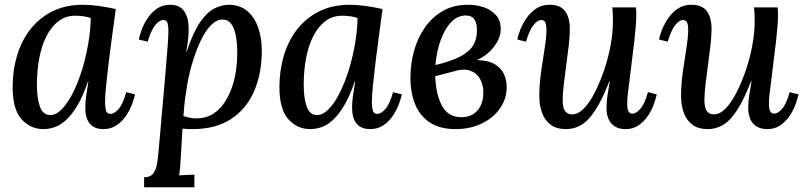

<svg xmlns="http://www.w3.org/2000/svg" viewBox="-20 -531 3378 806"><path d="M328 -511Q358 -511 394.5 -506Q431 -501 466 -493Q459 -440 451 -382.5Q443 -325 436.5 -270.5Q430 -216 425.5 -172Q421 -128 421 -103Q421 -84 424.5 -68.5Q428 -53 444 -53Q460 -53 478 -73.5Q496 -94 510 -144L547 -135Q543 -116 533.5 -91.5Q524 -67 508 -43.5Q492 -20 468.5 -4.5Q445 11 414 11Q376 11 357 -12Q338 -35 338 -79Q338 -103 342 -131Q346 -159 351 -188H349Q327 -124 303 -85Q279 -46 255 -25Q231 -4 207.5 3.5Q184 11 162 11Q108 11 70.5 -30.5Q33 -72 33 -166Q33 -235 51.5 -297.5Q70 -360 107.5 -408Q145 -456 200.5 -483.5Q256 -511 328 -511ZM295 -465Q256 -465 226 -442.5Q196 -420 175.5 -380Q155 -340 145 -287.5Q135 -235 135 -175Q135 -119 147.5 -83.5Q160 -48 191 -48Q216 -48 240.5 -73.5Q265 -99 286.5 -142Q308 -185 324.5 -238.5Q341 -292 350.5 -348Q360 -404 361 -455Q349 -460 331.5 -462.5Q314 -465 295 -465Z M585 255V213Q612 213 624 196.5Q636 180 640 152.5Q644 125 647 90Q655 -6 662.5 -88.5Q670 -171 675.5 -234.5Q681 -298 684 -341Q687 -384 687 -402Q687 -421 683.5 -434Q680 -447 664 -447Q650 -447 632.5 -426.5Q615 -406 600 -356L563 -365Q566 -384 575.5 -408.5Q585 -433 601 -456.5Q617 -480 640 -495.5Q663 -511 694 -511Q735 -511 753.5 -483.5Q772 -456 772 -411Q772 -384 769 -360Q766 -336 762 -315H764Q791 -396 820.5 -438.5Q850 -481 881 -496Q912 -511 940 -511Q986 -511 1017 -485.5Q1048 -460 1063.5 -416Q1079 -372 1079 -318Q1079 -222 1046.5 -147.5Q1014 -73 949.5 -31Q885 11 788 11Q778 11 767 10.5Q756 10 746 9Q742 75 740 113.5Q738 152 736 172.5Q734 193 732 205Q748 204 765 203.5Q782 203 796 202V255ZM804 -34Q843 -34 872 -51.5Q901 -69 921 -98.5Q941 -128 953.5 -164Q966 -200 971 -237Q976 -274 976 -306Q976 -349 970 -381Q964 -413 950.5 -431Q937 -449 913 -449Q889 -449 865 -424.5Q841 -400 821 -357Q801 -314 785 -259Q769 -204 761 -143Q757 -120 754.5 -95.5Q752 -71 750 -44Q764 -39 777.5 -36.5Q791 -34 804 -34Z M1448 -511Q1478 -511 1514.5 -506Q1551 -501 1586 -493Q1579 -440 1571 -382.5Q1563 -325 1556.5 -270.5Q1550 -216 1545.5 -172Q1541 -128 1541 -103Q1541 -84 1544.5 -68.5Q1548 -53 1564 -53Q1580 -53 1598 -73.5Q1616 -94 1630 -144L1667 -135Q1663 -116 1653.5 -91.5Q1644 -67 1628 -43.5Q1612 -20 1588.5 -4.5Q1565 11 1534 11Q1496 11 1477 -12Q1458 -35 1458 -79Q1458 -103 1462 -131Q1466 -159 1471 -188H1469Q1447 -124 1423 -85Q1399 -46 1375 -25Q1351 -4 1327.5 3.5Q1304 11 1282 11Q1228 11 1190.5 -30.5Q1153 -72 1153 -166Q1153 -235 1171.5 -297.5Q1190 -360 1227.5 -408Q1265 -456 1320.5 -483.5Q1376 -511 1448 -511ZM1415 -465Q1376 -465 1346 -442.5Q1316 -420 1295.5 -380Q1275 -340 1265 -287.5Q1255 -235 1255 -175Q1255 -119 1267.5 -83.5Q1280 -48 1311 -48Q1336 -48 1360.5 -73.5Q1385 -99 1406.5 -142Q1428 -185 1444.5 -238.5Q1461 -292 1470.5 -348Q1480 -404 1481 -455Q1469 -460 1451.5 -462.5Q1434 -465 1415 -465Z M1892 11Q1827 11 1785 -16.5Q1743 -44 1723 -92.5Q1703 -141 1703 -205Q1703 -262 1718 -317Q1733 -372 1763.5 -415.5Q1794 -459 1839 -485Q1884 -511 1944 -511Q1980 -511 2011 -500.5Q2042 -490 2062 -467.5Q2082 -445 2082 -409Q2082 -363 2039 -318Q1996 -273 1897 -250L1899 -235L1807 -211Q1810 -133 1836 -86Q1862 -39 1917 -39Q1960 -39 1984.5 -67.5Q2009 -96 2009 -143Q2009 -175 1995 -200Q1981 -225 1953.5 -234.5Q1926 -244 1883 -231L1876 -259Q1943 -280 1987.5 -278.5Q2032 -277 2058.5 -260.5Q2085 -244 2096 -219Q2107 -194 2107 -166Q2107 -116 2079 -76Q2051 -36 2002.5 -12.5Q1954 11 1892 11ZM1808 -258Q1875 -274 1912.5 -294Q1950 -314 1966 -340Q1982 -366 1982 -401Q1983 -432 1972 -449Q1961 -466 1935 -466Q1901 -466 1874 -438Q1847 -410 1830 -363Q1813 -316 1808 -258Z M2357 11Q2316 11 2291.5 -7.5Q2267 -26 2255.5 -57.5Q2244 -89 2244 -127Q2244 -177 2251.5 -229.5Q2259 -282 2266.5 -329Q2274 -376 2274 -407Q2274 -425 2269.5 -436Q2265 -447 2251 -447Q2237 -447 2220 -426.5Q2203 -406 2188 -356L2152 -365Q2155 -384 2165 -408.5Q2175 -433 2191.5 -456.5Q2208 -480 2231.5 -495.5Q2255 -511 2287 -511Q2332 -511 2352 -484.5Q2372 -458 2372 -409Q2372 -380 2367.5 -340Q2363 -300 2357 -257.5Q2351 -215 2346.5 -175.5Q2342 -136 2342 -107Q2342 -95 2345 -81.5Q2348 -68 2357 -59.5Q2366 -51 2382 -51Q2407 -51 2431 -75.5Q2455 -100 2476.5 -142Q2498 -184 2515.5 -235Q2533 -286 2543 -339.5Q2553 -393 2553 -441Q2553 -455 2552.5 -471Q2552 -487 2550 -500H2649Q2651 -488 2651 -481.5Q2651 -475 2651 -467Q2651 -448 2649 -422.5Q2647 -397 2643 -360Q2639 -323 2632 -270Q2626 -222 2622.5 -192Q2619 -162 2616.5 -143.5Q2614 -125 2613.5 -113.5Q2613 -102 2613 -92Q2613 -75 2618 -64.5Q2623 -54 2635 -54Q2650 -54 2668 -74Q2686 -94 2700 -144L2737 -135Q2733 -116 2724 -91.5Q2715 -67 2699 -43.5Q2683 -20 2660 -4.5Q2637 11 2606 11Q2568 11 2547 -12Q2526 -35 2526 -79Q2526 -105 2530.5 -132.5Q2535 -160 2540 -190H2538Q2507 -110 2477.5 -66Q2448 -22 2418.5 -5.5Q2389 11 2357 11Z M2952 11Q2911 11 2886.5 -7.5Q2862 -26 2850.5 -57.5Q2839 -89 2839 -127Q2839 -177 2846.5 -229.5Q2854 -282 2861.5 -329Q2869 -376 2869 -407Q2869 -425 2864.5 -436Q2860 -447 2846 -447Q2832 -447 2815 -426.5Q2798 -406 2783 -356L2747 -365Q2750 -384 2760 -408.5Q2770 -433 2786.5 -456.5Q2803 -480 2826.5 -495.5Q2850 -511 2882 -511Q2927 -511 2947 -484.5Q2967 -458 2967 -409Q2967 -380 2962.5 -340Q2958 -300 2952 -257.5Q2946 -215 2941.5 -175.5Q2937 -136 2937 -107Q2937 -95 2940 -81.5Q2943 -68 2952 -59.5Q2961 -51 2977 -51Q3002 -51 3026 -75.5Q3050 -100 3071.5 -142Q3093 -184 3110.5 -235Q3128 -286 3138 -339.5Q3148 -393 3148 -441Q3148 -455 3147.5 -471Q3147 -487 3145 -500H3244Q3246 -488 3246 -481.5Q3246 -475 3246 -467Q3246 -448 3244 -422.5Q3242 -397 3238 -360Q3234 -323 3227 -270Q3221 -222 3217.5 -192Q3214 -162 3211.5 -143.5Q3209 -125 3208.5 -113.5Q3208 -102 3208 -92Q3208 -75 3213 -64.5Q3218 -54 3230 -54Q3245 -54 3263 -74Q3281 -94 3295 -144L3332 -135Q3328 -116 3319 -91.5Q3310 -67 3294 -43.5Q3278 -20 3255 -4.5Q3232 11 3201 11Q3163 11 3142 -12Q3121 -35 3121 -79Q3121 -105 3125.5 -132.5Q3130 -160 3135 -190H3133Q3102 -110 3072.5 -66Q3043 -22 3013.5 -5.5Q2984 11 2952 11Z"/></svg>

Font: Lora Medium
Style: Italic
Weight: 500
Italic angle: -3°
Designer: Olga Karpushina, Alexei Vanyashin (Cyrillic)
Foundry: Cyreal
Version: Version 3.004